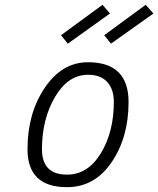

<svg xmlns="http://www.w3.org/2000/svg" viewBox="-20 -767 656 796"><path d="M436 -711 405 -747 233 -621 261 -586ZM616 -711 584 -747 412 -621 440 -586ZM258 -43C188.7 -43 154 -78 154 -148C154 -231.3 172 -303.7 208 -365C244 -426.3 289.7 -457 345 -457C380.3 -457 407 -446.8 425 -426.5C443 -406.2 452 -379 452 -345C452 -261.7 434 -190.5 398 -131.5C362 -72.5 315.3 -43 258 -43ZM345 -509C273 -509 213.2 -473.7 165.5 -403C117.8 -332.3 94 -247.3 94 -148C94 -43.3 148.7 9 258 9C334 9 395.5 -25.3 442.5 -94C489.5 -162.7 513 -246 513 -344C513 -454 457 -509 345 -509Z"/></svg>

Font: RazerF5 Light
Style: Italic
Weight: 300
Foundry: Razer Inc.
Version: Version 2